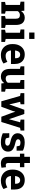

<svg xmlns="http://www.w3.org/2000/svg" viewBox="1780 -2582 812 4413"><g transform="rotate(90 2186.5 -376.0)"><path d="M25.4 0V-85.4L93.8 -100.1V-427.7L18.1 -442.4V-528.3H226.6L232.9 -452.6Q259.3 -493.2 298.1 -515.6Q336.9 -538.1 386.7 -538.1Q465.3 -538.1 509.8 -487.8Q554.2 -437.5 554.2 -330.1V-100.1L622.6 -85.4V0H350.1V-85.4L411.1 -100.1V-329.6Q411.1 -382.8 390.1 -405Q369.1 -427.2 327.6 -427.2Q296.9 -427.2 274.2 -414.3Q251.5 -401.4 236.3 -377.4V-100.1L293.9 -85.4V0Z M664.6 0V-85.4L733.4 -100.1V-427.7L657.2 -442.4V-528.3H876V-100.1L944.3 -85.4V0ZM728.5 -640.1V-761.7H876V-640.1Z M1244.6 10.3Q1168.9 10.3 1112.3 -23.2Q1055.7 -56.6 1024.7 -115.2Q993.7 -173.8 993.7 -249V-268.6Q993.7 -347.2 1022.9 -408Q1052.2 -468.8 1105.2 -503.4Q1158.2 -538.1 1230 -538.1Q1231 -538.1 1231.9 -538.1Q1303.7 -538.1 1352.5 -509.8Q1401.4 -481.4 1426.8 -428.2Q1452.1 -375 1452.1 -299.3V-221.7H1141.6L1140.6 -218.8Q1143.6 -184.1 1158 -157Q1172.4 -129.9 1198.7 -114.5Q1225.1 -99.1 1262.7 -99.1Q1301.8 -99.1 1335.7 -109.1Q1369.6 -119.1 1401.9 -138.7L1440.4 -50.8Q1407.7 -24.4 1358.2 -7.1Q1308.6 10.3 1244.6 10.3ZM1142.6 -315.9H1318.8V-328.6Q1318.8 -360.8 1310.3 -384Q1301.8 -407.2 1283 -419.9Q1264.2 -432.6 1234.4 -432.6Q1206.1 -432.6 1186.5 -417.7Q1167 -402.8 1156 -377Q1145 -351.1 1141.1 -318.4Z M1742.2 10.3Q1658.7 10.3 1611.1 -42.7Q1563.5 -95.7 1563.5 -207.5V-427.7L1505.4 -442.4V-528.3H1563.5H1706.1V-206.5Q1706.1 -149.9 1725.8 -125.2Q1745.6 -100.6 1785.6 -100.6Q1817.4 -100.6 1841.8 -113Q1866.2 -125.5 1881.8 -148.4V-427.7L1818.8 -442.4V-528.3H1881.8H2024.4V-100.1L2087.9 -85.4V0H1899.4L1889.6 -66.9Q1864.7 -29.8 1827.1 -9.8Q1789.6 10.3 1742.2 10.3Z M2308.6 0 2185.5 -430.7 2121.1 -442.4V-528.3H2376.5V-442.9L2320.8 -432.1L2379.4 -186H2382.3L2395.5 -226.6L2503.9 -528.3H2599.6L2704.6 -222.7L2718.3 -179.7H2721.2L2733.9 -222.7L2791.5 -431.6L2730 -442.9V-528.3H2980V-442.4L2918.5 -430.7L2784.2 0H2664.1L2567.4 -261.7L2550.3 -319.8H2547.4L2530.3 -261.2L2435.1 0Z M3252 10.3Q3192.9 10.3 3141.8 -1Q3090.8 -12.2 3043.9 -33.2L3042.5 -182.6H3141.6L3160.6 -106.4Q3177.2 -98.1 3197 -93.3Q3216.8 -88.4 3242.2 -88.4Q3290 -88.4 3309.6 -104Q3329.1 -119.6 3329.1 -143.1Q3329.1 -165 3308.3 -181.9Q3287.6 -198.7 3225.6 -211.4Q3131.8 -231 3087.4 -272Q3043 -313 3043 -377Q3043 -420.9 3065.2 -457Q3087.4 -493.2 3133.1 -515.1Q3178.7 -537.1 3250 -537.1Q3309.6 -537.1 3359.1 -525.6Q3408.7 -514.2 3442.4 -495.6L3443.8 -351.1H3345.2L3330.1 -420.4Q3316.9 -430.2 3299.1 -435.1Q3281.2 -439.9 3258.8 -439.9Q3221.2 -439.9 3201.2 -424.8Q3181.2 -409.7 3181.2 -385.7Q3181.2 -372.1 3188.2 -360.4Q3195.3 -348.6 3216.3 -338.4Q3237.3 -328.1 3277.3 -318.8Q3375.5 -296.4 3420.4 -259Q3465.3 -221.7 3465.3 -154.3Q3465.3 -80.6 3411.9 -35.2Q3358.4 10.3 3252 10.3Z M3737.8 10.3Q3664.1 10.3 3624.3 -30.3Q3584.5 -70.8 3584.5 -158.7V-428.2H3511.7V-528.3H3584.5V-657.7H3726.6V-528.3H3823.7V-428.2H3726.6V-159.2Q3726.6 -128.4 3739.5 -115.2Q3752.4 -102.1 3774.9 -102.1Q3786.6 -102.1 3800.3 -103.8Q3814 -105.5 3823.7 -107.4L3835.9 -4.4Q3814 2 3788.3 6.1Q3762.7 10.3 3737.8 10.3Z M4129.9 10.3Q4054.2 10.3 3997.6 -23.2Q3940.9 -56.6 3909.9 -115.2Q3878.9 -173.8 3878.9 -249V-268.6Q3878.9 -347.2 3908.2 -408Q3937.5 -468.8 3990.5 -503.4Q4043.5 -538.1 4115.2 -538.1Q4116.2 -538.1 4117.2 -538.1Q4189 -538.1 4237.8 -509.8Q4286.6 -481.4 4312 -428.2Q4337.4 -375 4337.4 -299.3V-221.7H4026.9L4025.9 -218.8Q4028.8 -184.1 4043.2 -157Q4057.6 -129.9 4084 -114.5Q4110.4 -99.1 4147.9 -99.1Q4187 -99.1 4220.9 -109.1Q4254.9 -119.1 4287.1 -138.7L4325.7 -50.8Q4293 -24.4 4243.4 -7.1Q4193.8 10.3 4129.9 10.3ZM4027.8 -315.9H4204.1V-328.6Q4204.1 -360.8 4195.6 -384Q4187 -407.2 4168.2 -419.9Q4149.4 -432.6 4119.6 -432.6Q4091.3 -432.6 4071.8 -417.7Q4052.2 -402.8 4041.3 -377Q4030.3 -351.1 4026.4 -318.4Z"/></g></svg>

Font: Robotiche
Style: Bold
Weight: 700
Designer: Google
Version: Version 2.001